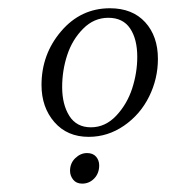

<svg xmlns="http://www.w3.org/2000/svg" viewBox="-20 -559 416 463"><path d="M80.1 -354Q80.1 -428.2 127.4 -483.6Q174.8 -539.1 245.1 -539.1Q299.3 -539.1 330.1 -505.4Q360.8 -471.7 360.8 -417Q360.8 -369.1 339.6 -326.2Q318.4 -283.2 279.3 -256.1Q240.2 -229 193.8 -229Q142.1 -229 111.1 -264.6Q80.1 -300.3 80.1 -354ZM129.9 -349.1Q129.9 -307.1 147.2 -279.5Q164.6 -252 199.2 -252Q233.9 -252 260.3 -280Q286.6 -308.1 298.8 -345.9Q311 -383.8 311 -421.9Q311 -464.8 293.7 -490.5Q276.4 -516.1 241.2 -516.1Q206.5 -516.1 180.4 -489.7Q154.3 -463.4 142.1 -426.3Q129.9 -389.2 129.9 -349.1ZM148.9 -147Q148.9 -165.5 161.6 -177.7Q174.3 -189.9 189.9 -189.9Q204.1 -189.9 211.7 -181.2Q219.2 -172.4 219.2 -160.2Q219.2 -141.1 207.3 -128.7Q195.3 -116.2 178.2 -116.2Q164.1 -116.2 156.5 -125.7Q148.9 -135.3 148.9 -147Z"/></svg>

Font: Dihjauti
Style: Italic
Weight: 400
Italic angle: -9°
Designer: T. Christopher White
Version: Version 3.0.0